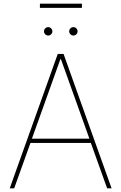

<svg xmlns="http://www.w3.org/2000/svg" viewBox="-20 -1019 656 1039"><path d="M292.6 -727.3H323.9L583.8 0H559.7L471.6 -245.7H144.9L56.8 0H32.7ZM463.8 -268.5 309.7 -698.9H306.8L152.7 -268.5ZM196 -976.6V-999.3H423.3V-976.6ZM377.1 -872.2Q386.4 -872.2 393.1 -865.4Q399.9 -858.7 399.9 -849.4Q399.9 -840.2 393.1 -833.5Q386.4 -826.7 377.1 -826.7Q367.9 -826.7 361.2 -833.5Q354.4 -840.2 354.4 -849.4Q354.4 -858.7 361.2 -865.4Q367.9 -872.2 377.1 -872.2ZM240.8 -872.2Q250 -872.2 256.7 -865.4Q263.5 -858.7 263.5 -849.4Q263.5 -840.2 256.7 -833.5Q250 -826.7 240.8 -826.7Q231.5 -826.7 224.8 -833.5Q218 -840.2 218 -849.4Q218 -858.7 224.8 -865.4Q231.5 -872.2 240.8 -872.2Z"/></svg>

Font: Inter P Thin
Style: Regular
Weight: 100
Designer: Rasmus Andersson
Foundry: rsms
Version: Version 3.018;git-588b23468